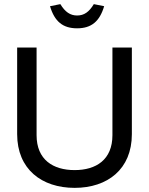

<svg xmlns="http://www.w3.org/2000/svg" viewBox="-20 -900 722 929"><path d="M63 -670V-251C63 -81 182 9 341 9C500 9 618 -81 618 -251V-670H524V-246C524 -127 445 -77 341 -77C237 -77 157 -127 157 -246V-670ZM222 -870 272 -880C295 -842 320 -825 353 -825C387 -825 411 -842 434 -880L484 -870C462 -796 422 -763 353 -763C284 -763 244 -796 222 -870Z"/></svg>

Font: LT Wave Alt
Style: Regular
Weight: 400
Designer: Daniel Lyons
Version: Version 2.5 (Glyphs App)